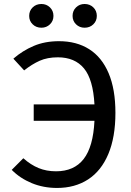

<svg xmlns="http://www.w3.org/2000/svg" viewBox="-20 -925 655 958"><path d="M555.9 -362.1Q555.9 -240.5 520.5 -156.4Q485.1 -72.3 419.5 -29.7Q353.8 12.8 264.6 12.8Q196.4 12.8 138.2 -11.3Q80 -35.4 38.5 -77.4L96.4 -135.4Q133.3 -102.6 172.6 -86.4Q211.8 -70.3 259.5 -70.3Q349.7 -70.3 397.4 -131.5Q445.1 -192.8 451.3 -322.1H148.2V-404.1H451.3Q444.6 -528.7 399 -583.8Q353.3 -639 268.7 -639Q216.4 -639 177.9 -621.8Q139.5 -604.6 100.5 -573.8L46.7 -632.3Q92.8 -672.3 148.5 -695.9Q204.1 -719.5 274.4 -719.5Q362.1 -719.5 425.1 -679.5Q488.2 -639.5 522.1 -559.5Q555.9 -479.5 555.9 -362.1ZM125.6 -845.6Q125.6 -871.3 143.1 -888.2Q160.5 -905.1 186.7 -905.1Q211.8 -905.1 229.2 -888.2Q246.7 -871.3 246.7 -845.6Q246.7 -820.5 229.2 -803.6Q211.8 -786.7 186.7 -786.7Q160.5 -786.7 143.1 -803.6Q125.6 -820.5 125.6 -845.6ZM342.1 -845.6Q342.1 -871.3 359.5 -888.2Q376.9 -905.1 402.1 -905.1Q428.2 -905.1 445.6 -888.2Q463.1 -871.3 463.1 -845.6Q463.1 -820.5 445.6 -803.6Q428.2 -786.7 402.1 -786.7Q376.9 -786.7 359.5 -803.6Q342.1 -820.5 342.1 -845.6Z"/></svg>

Font: Fira Code Fixed Retina
Style: Regular
Weight: 450
Monospace: yes
Designer: Carrois Corporate, Edenspiekermann AG, Nikita Prokopov
Foundry: Carrois Corporate, Edenspiekermann AG, Nikita Prokopov
Version: Version 5.002